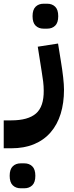

<svg xmlns="http://www.w3.org/2000/svg" viewBox="-80 -557 399 1032"><path d="M31 455Q5 455 -11.5 439Q-28 423 -28 388Q-28 353 -11.5 337Q5 321 31 321H51Q77 321 93.5 337Q110 353 110 388Q110 423 93.5 439Q77 455 51 455ZM-60 90H-20Q71 90 113.5 53Q156 16 155 -70Q155 -93 152 -118.5Q149 -144 144 -173L123 -306L232 -323L247 -230Q255 -182 259.5 -141.5Q264 -101 264 -75Q264 -3 246 55Q228 113 192 154.5Q156 196 103 218Q50 240 -19 240H-60ZM154 -403Q128 -403 111.5 -419Q95 -435 95 -470Q95 -505 111.5 -521Q128 -537 154 -537H174Q200 -537 216.5 -521Q233 -505 233 -470Q233 -435 216.5 -419Q200 -403 174 -403Z"/></svg>

Font: IBM Plex Sans Arabic
Style: Bold
Weight: 700
Designer: Mike Abbink, Paul van der Laan, Pieter van Rosmalen, Wael Morcos, Khajak Apelian
Foundry: Bold Monday
Version: Version 1.2